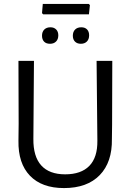

<svg xmlns="http://www.w3.org/2000/svg" viewBox="-20 -951 666 978"><path d="M551 -315 550 -243Q552 -125 488 -59Q424 7 306 7Q193 7 132.5 -56Q72 -119 74 -234L75 -321L74 -641H153L150 -244Q149 -154 190 -108.5Q231 -63 312 -63Q393 -63 435 -106Q477 -149 476 -234L472 -641H552ZM438 -925 433 -878H200L194 -884L198 -931H432ZM277 -771Q277 -751 265.5 -739.5Q254 -728 235 -728Q215 -728 204.5 -739Q194 -750 194 -769Q194 -789 205.5 -800.5Q217 -812 237 -812Q255 -812 266 -801Q277 -790 277 -771ZM434 -771Q434 -751 422.5 -739.5Q411 -728 392 -728Q373 -728 362 -739Q351 -750 351 -769Q351 -789 362.5 -800.5Q374 -812 394 -812Q413 -812 423.5 -801Q434 -790 434 -771Z"/></svg>

Font: Alegreya Sans
Style: Regular
Weight: 400
Designer: Juan Pablo del Peral
Foundry: Huerta Tipografica
Version: Version 2.008; ttfautohint (v1.6)